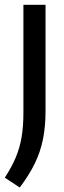

<svg xmlns="http://www.w3.org/2000/svg" viewBox="-40 -564 272 816"><path d="M44 233 -19.5 191Q9.5 146.5 26.8 105.5Q44 64.5 51.8 18.8Q59.5 -27 59.5 -85.5V-543.5H153.5V-91.5Q153.5 -25.5 142.5 28.5Q131.5 82.5 107.5 131.5Q83.5 180.5 44 233Z"/></svg>

Font: Encode Sans Condensed Medium
Style: Regular
Weight: 500
Width: 3
Designer: Multiple Designers
Foundry: Impallari Type
Version: Version 3.000; ttfautohint (v1.8.3) -l 8 -r 50 -G 200 -x 14 